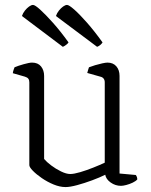

<svg xmlns="http://www.w3.org/2000/svg" viewBox="-20 -754 611 779"><path d="M246 5Q223 5 197.5 -5.5Q172 -16 149.5 -31.5Q127 -47 113 -61.5Q99 -76 99 -84V-420Q99 -429 95 -434.5Q91 -440 81 -443L32 -457Q33 -465 35.5 -471.5Q38 -478 39 -481Q53 -487 76 -493.5Q99 -500 110 -500Q134 -500 146.5 -484.5Q159 -469 159 -446V-109Q169 -97 187.5 -83Q206 -69 227.5 -58.5Q249 -48 265 -48Q280 -48 305.5 -55.5Q331 -63 358.5 -74Q386 -85 405 -94V-420Q405 -429 400.5 -435Q396 -441 387 -443L334 -458Q336 -466 338 -472Q340 -478 341 -481Q351 -485 366 -489.5Q381 -494 395 -497Q409 -500 416 -500Q439 -500 452 -485Q465 -470 465 -446V-50L531 -44Q534 -40 535.5 -35.5Q537 -31 537 -26Q531 -19 518.5 -13Q506 -7 492.5 -3.5Q479 0 471 0Q448 0 429 -13.5Q410 -27 407 -45Q385 -34 354 -22.5Q323 -11 293.5 -3Q264 5 246 5ZM235 -564 69 -689Q73 -701 81 -711Q89 -721 98 -727.5Q107 -734 114 -734Q122 -734 143 -715Q164 -696 194.5 -662Q225 -628 258 -582Q256 -578 249 -572.5Q242 -567 235 -564ZM374 -564 207 -689Q211 -701 219 -711Q227 -721 236 -727.5Q245 -734 252 -734Q260 -734 281.5 -715Q303 -696 333 -662Q363 -628 396 -582Q394 -578 388 -572.5Q382 -567 374 -564Z"/></svg>

Font: Texturina 12pt Thin
Style: Regular
Weight: 250
Designer: Guillermo Torres Carreño
Foundry: Omnibus-Type
Version: Version 1.002